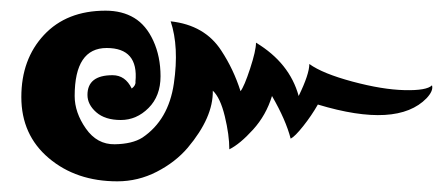

<svg xmlns="http://www.w3.org/2000/svg" viewBox="-20 -420 840 360"><path d="M144 -242Q144 -279 191 -279Q215 -279 227 -254Q235 -260 234 -267Q240 -330 180 -330Q120 -330 120 -240Q120 -209 141 -179Q162 -149 195 -149.5Q228 -150 247 -162Q296 -195 306 -263.5Q316 -332 300 -380Q364 -373 395 -325Q418 -290 431 -249Q438 -258 449 -291.5Q460 -325 460 -340Q523 -302 540 -240Q560 -281 560 -300Q585 -282 641 -267Q697 -252 738.5 -251Q780 -250 790 -260Q793 -250 780 -236Q725 -179 576 -224Q564 -203 548.5 -183.5Q533 -164 525 -160Q516 -195 490 -240Q479 -204 454.5 -177Q430 -150 410 -140Q410 -167 401.5 -202Q393 -237 379 -250Q380 -200 332 -143Q309 -116 274 -98Q239 -80 200 -80Q123 -80 71.5 -123.5Q20 -167 20 -238Q20 -309 62.5 -354.5Q105 -400 178 -400Q209 -400 231.5 -386.5Q254 -373 267.5 -343.5Q281 -314 281 -277Q281 -240 258.5 -217.5Q236 -195 206.5 -195Q177 -195 160.5 -209.5Q144 -224 144 -242Z"/></svg>

Font: SOV_ThonBuri
Style: Book
Weight: 400
Version: Version 1.00